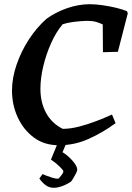

<svg xmlns="http://www.w3.org/2000/svg" viewBox="-20 -678 627 912"><path d="M260 12Q190 12 140.5 -25Q91 -62 64 -121Q37 -180 37 -248Q37 -307 58.5 -370Q80 -433 116.5 -489.5Q153 -546 200 -588Q242 -619 297 -638.5Q352 -658 407 -658Q432 -658 465 -653.5Q498 -649 529.5 -641.5Q561 -634 583 -625L587 -615L540 -432L469 -430L468 -562Q451 -570 434.5 -574.5Q418 -579 392 -579Q361 -578 330 -574Q299 -570 278 -563Q247 -527 223 -473.5Q199 -420 185.5 -363Q172 -306 172 -256Q172 -191 199 -141.5Q226 -92 278 -66Q314 -66 355 -76.5Q396 -87 436.5 -102.5Q477 -118 512 -134L529 -93Q466 -47 399.5 -17.5Q333 12 260 12ZM235 214Q213 214 195.5 200.5Q178 187 167 170L182 149Q186 151 199 156Q212 161 228 166Q244 171 257 171Q260 169 270.5 156Q281 143 281 135Q280 130 263.5 113.5Q247 97 222 80L259 -10H300L277 45Q302 60 324.5 85.5Q347 111 347 128Q347 134 340.5 146.5Q334 159 327 170.5Q320 182 318 184Q298 198 275.5 206Q253 214 235 214Z"/></svg>

Font: Labrada SemiBold
Style: Italic
Weight: 600
Italic angle: -7°
Designer: Mercedes Jáuregui
Foundry: Omnibus-Type Team
Version: Version 1.000; ttfautohint (v1.8.4.7-5d5b)